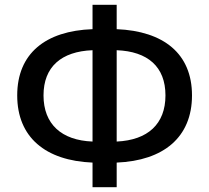

<svg xmlns="http://www.w3.org/2000/svg" viewBox="-20 -770 874 803"><path d="M468 -560C598 -555 672 -491 672 -371C672 -251 598 -184 468 -178ZM367 -178C237 -183 162 -251 162 -371C162 -491 237 -555 367 -560ZM468 -750H367V-648C170 -641 52 -546 52 -371C52 -196 170 -98 367 -90V13H468V-90C664 -98 783 -196 783 -371C783 -546 664 -640 468 -648Z"/></svg>

Font: Noto Sans T Chinese Medium
Style: Regular
Weight: 500
Designer: Ryoko NISHIZUKA (kana & ideographs); Paul D. Hunt (Latin, Greek & Cyrillic); Wenlong ZHANG (bopomofo); Sandoll Communica
Foundry: Adobe Systems Incorporated
Version: Version 1.000;PS 1;hotconv 1.0.78;makeotf.lib2.5.61930